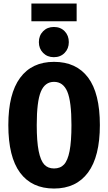

<svg xmlns="http://www.w3.org/2000/svg" viewBox="-20 -1065 621 1102"><path d="M419.9 -942.9H160.2V-1044.9H419.9ZM289.1 -910.2Q327.6 -910.2 351.3 -885.5Q375 -860.8 375 -823.2Q375 -786.1 351.1 -761.5Q327.1 -736.8 289.1 -736.8Q251.5 -736.8 227.3 -761.5Q203.1 -786.1 203.1 -823.2Q203.1 -860.8 227.3 -885.5Q251.5 -910.2 289.1 -910.2ZM290 -710Q418 -710 485.6 -619.9Q553.2 -529.8 553.2 -347.2Q553.2 -167 485.4 -75Q417.5 17.1 290 17.1Q162.6 17.1 95.2 -73.7Q27.8 -164.6 27.8 -347.2Q27.8 -526.9 95.5 -618.4Q163.1 -710 290 -710ZM290 -595.2Q237.8 -595.2 214.4 -538.8Q190.9 -482.4 190.9 -347.2Q190.9 -253.4 201.9 -198.5Q212.9 -143.6 233.9 -120.8Q254.9 -98.1 290 -98.1Q326.2 -98.1 347.4 -120.8Q368.7 -143.6 379.4 -198.2Q390.1 -252.9 390.1 -347.2Q390.1 -482.4 366.5 -538.8Q342.8 -595.2 290 -595.2Z"/></svg>

Font: Fira Sans Compressed
Style: Bold
Weight: 700
Width: 1
Designer: Carrois Corporate & Edenspiekermann AG
Foundry: Carrois Corporate GbR & Edenspiekermann AG
Version: Version 4.203;PS 004.203;hotconv 1.0.88;makeotf.lib2.5.64775